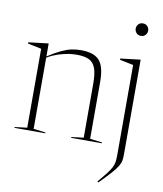

<svg xmlns="http://www.w3.org/2000/svg" viewBox="-102 -824 967 1138"><g transform="rotate(10 381.5 -255.0)"><path d="M364 -5 437 -14V-339.5Q437 -399 425 -431.8Q413 -464.5 385.8 -477.8Q358.5 -491 312 -491Q266.5 -491 218.8 -477.5Q171 -464 135.5 -442.5V-14L208 -5V0H22.5V-5L97 -14V-489L15 -506V-513.5L131.5 -527.5H135.5V-450Q181.5 -479.5 214.5 -495Q247.5 -510.5 275 -516.2Q302.5 -522 331 -522Q410 -522 442.8 -484.8Q475.5 -447.5 475.5 -357.5V-14L548.5 -5V0H364ZM665.5 -667Q648 -667 638 -678.5Q628 -690 628 -704.5Q628 -719 638 -730.5Q648 -742 665.5 -742Q683 -742 693 -730.5Q703 -719 703 -704.5Q703 -690 693 -678.5Q683 -667 665.5 -667ZM650.5 -489 568.5 -506V-513.5L685 -527.5H689V42.5Q689 62.5 686.5 78.5Q684 94.5 672.8 113.5Q661.5 132.5 637 160.2Q612.5 188 568 232.5L562 227Q593 191 610.8 167.8Q628.5 144.5 637 127.8Q645.5 111 648 94.2Q650.5 77.5 650.5 54.5Z"/></g></svg>

Font: Newsreader 72pt ExtraLight
Style: Regular
Weight: 275
Designer: Hugues Gentile
Foundry: Production Type
Version: Version 1.003; ttfautohint (v1.8.3)